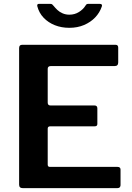

<svg xmlns="http://www.w3.org/2000/svg" viewBox="-20 -974 685 994"><path d="M79 -725Q79 -742 94 -742H579Q592 -742 592 -727V-651Q592 -632 574 -632H244Q227 -632 227 -618V-443Q227 -428 241 -428H469Q484 -428 484 -413V-332Q484 -327 481 -323.5Q478 -320 470 -320H240Q227 -320 227 -308V-122Q227 -110 238 -110H588Q604 -110 604 -96V-15Q604 -9 600 -4.5Q596 0 587 0H98Q79 0 79 -18V-725ZM496 -954Q512 -954 507 -940Q496 -908 472.5 -883.5Q449 -859 415 -844.5Q381 -830 339 -830Q298 -830 264 -843.5Q230 -857 206 -882Q182 -907 173 -942Q172 -946 173.5 -950Q175 -954 181 -954H239Q247 -954 250 -951.5Q253 -949 258 -943Q266 -933 277 -922.5Q288 -912 304 -905Q320 -898 339 -898Q367 -898 389 -912Q411 -926 422 -944Q426 -951 429.5 -952.5Q433 -954 437 -954Z"/></svg>

Font: Libre Franklin Thin SemiBold
Style: Regular
Weight: 600
Version: Version 3.000